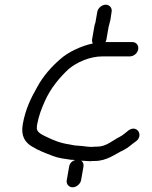

<svg xmlns="http://www.w3.org/2000/svg" viewBox="-20 -682 645 817"><path d="M543 -503H429C431 -507 432 -511 433 -515L442 -567C444 -577 448 -588 450 -599L455 -632C458 -648 446 -662 430 -662C414 -662 397 -648 394 -632L386 -586C383 -579 382 -573 381 -567L372 -515C371 -508 372 -502 375 -497C326 -487 269 -460 236 -430C200 -399 163 -358 138 -311C111 -264 88 -216 77 -154C68 -104 86 -76 117 -58C144 -41 175 -30 206 -18C229 -9 256 -6 283 -2C288 -2 294 -2 299 -1C285 4 276 14 274 28L264 85C261 101 273 115 289 115C305 115 322 101 325 85L335 28C337 17 334 8 326 2H331C341 2 353 4 363 4C370 3 377 3 383 3C436 3 470 -27 507 -44C527 -54 541 -69 559 -81C592 -106 563 -152 528 -128C516 -119 503 -106 488 -99C460 -85 432 -58 394 -58C387 -58 380 -58 372 -57C366 -57 359 -57 352 -58L326 -61L300 -63C293 -64 286 -65 278 -67C236 -73 208 -85 177 -100C163 -107 133 -119 137 -140C137 -144 137 -148 138 -152C145 -191 157 -220 171 -252C195 -306 234 -353 272 -388C305 -416 361 -442 415 -442H532C549 -442 565 -455 568 -472C571 -489 560 -503 543 -503Z"/></svg>

Font: Blanket
Style: Obl
Weight: 400
Foundry: Cannot Into Space Fonts
Version: Version 0.9